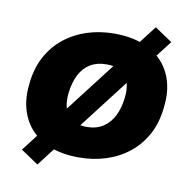

<svg xmlns="http://www.w3.org/2000/svg" viewBox="-74 -644 793 788"><g transform="rotate(10 322.5 -250.5)"><path d="M294 11Q206 11 146.5 -22Q87 -55 60 -114.5Q33 -174 42 -250Q48 -315 74.5 -364.5Q101 -414 143 -447.5Q185 -481 238 -498Q291 -515 351 -515Q439 -515 498.5 -482Q558 -449 585 -390.5Q612 -332 603 -255Q597 -189 570.5 -139.5Q544 -90 502 -56.5Q460 -23 407 -6Q354 11 294 11ZM305 -118Q344 -118 372 -136Q400 -154 416.5 -186.5Q433 -219 438 -264Q444 -322 421 -353.5Q398 -385 340 -385Q301 -385 273 -368Q245 -351 228.5 -318.5Q212 -286 207 -241Q201 -183 225 -150.5Q249 -118 305 -118ZM132 69 59 20 513 -570 586 -521Z"/></g></svg>

Font: Nunito Sans 8pt Black
Style: Italic
Weight: 900
Italic angle: -9°
Version: Version 3.101;gftools[0.9.27]